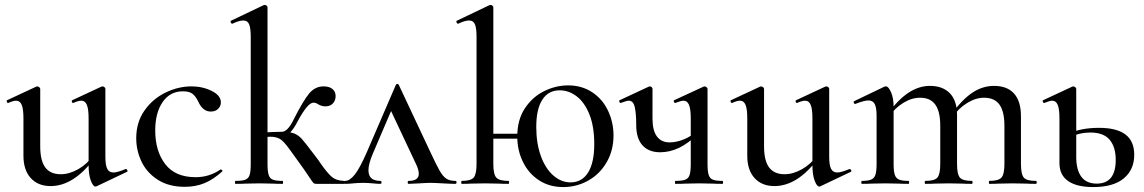

<svg xmlns="http://www.w3.org/2000/svg" viewBox="-20 -745 4637 778"><path d="M75 -114V-266Q75 -303 68 -320Q61 -337 45 -337Q34 -337 14 -328H12Q9 -328 7.5 -333Q6 -338 9 -339L127 -394L131 -395Q134 -395 138.5 -392Q143 -389 143 -385V-152Q143 -94 163.5 -66.5Q184 -39 226 -39Q261 -39 297 -59.5Q333 -80 358 -115L363 -104Q279 9 185 9Q134 9 104.5 -23.5Q75 -56 75 -114ZM440 -46Q455 -46 489 -60H490Q494 -60 496 -55.5Q498 -51 495 -49L371 10L367 11Q357 11 348 -13Q339 -37 339 -76V-266Q339 -303 332 -320Q325 -337 309 -337Q298 -337 277 -328H275Q272 -328 271 -333Q270 -338 273 -339L391 -394L395 -395Q399 -395 403 -392Q407 -389 407 -385V-110Q407 -76 414.5 -61Q422 -46 440 -46Z M532 -185Q532 -249 565 -296.5Q598 -344 650 -369.5Q702 -395 756 -395Q801 -395 838 -376.5Q875 -358 875 -330Q875 -315 864 -304Q853 -293 834 -293Q802 -293 784 -332Q773 -355 760 -365Q747 -375 721 -375Q669 -375 639 -331.5Q609 -288 609 -216Q609 -133 649.5 -80Q690 -27 773 -27Q828 -27 873 -58H875Q878 -58 880.5 -55Q883 -52 880 -50Q845 -18 809 -3Q773 12 729 12Q664 12 619.5 -16.5Q575 -45 553.5 -90Q532 -135 532 -185Z M935 -12Q962 -12 974.5 -17Q987 -22 991.5 -36Q996 -50 996 -81V-595Q996 -631 989.5 -646.5Q983 -662 966 -662Q949 -662 922 -649H921Q917 -649 915 -654Q913 -659 916 -661L1048 -724L1053 -725Q1057 -725 1060.5 -722Q1064 -719 1064 -715V-81Q1064 -51 1068.5 -36.5Q1073 -22 1085.5 -17Q1098 -12 1125 -12Q1127 -12 1127 -6Q1127 0 1125 0Q1098 0 1084 -1L1032 -2L977 -1Q962 0 935 0Q932 0 932 -6Q932 -12 935 -12ZM1185 -96Q1179 -104 1154 -139Q1129 -174 1113.5 -182.5Q1098 -191 1075 -191Q1067 -191 1035 -189L1033 -207Q1088 -211 1122 -211Q1155 -211 1172.5 -204Q1190 -197 1204 -181Q1218 -165 1255 -116Q1273 -93 1281 -80Q1308 -42 1325.5 -27.5Q1343 -13 1374 -12Q1377 -12 1377 -6Q1377 0 1374 0H1262Q1254 0 1250.5 -3Q1247 -6 1231 -30.5Q1215 -55 1185 -96ZM1170 -261Q1209 -338 1233 -366.5Q1257 -395 1291 -395Q1315 -395 1327.5 -384Q1340 -373 1340 -356Q1340 -338 1329 -326Q1318 -314 1298 -314Q1284 -314 1270 -322Q1260 -329 1250 -329Q1227 -329 1187 -255Q1172 -225 1156.5 -209Q1141 -193 1122 -193V-211Q1146 -211 1170 -261Z M1379 -12Q1397 -12 1417.5 -37.5Q1438 -63 1468 -132L1584 -401Q1586 -405 1590 -405Q1594 -405 1596 -401L1720 -137Q1747 -79 1760.5 -55Q1774 -31 1788 -21.5Q1802 -12 1825 -12Q1830 -12 1830 -6Q1830 0 1825 0Q1808 0 1774 -2Q1740 -4 1724 -4Q1709 -4 1679 -2Q1649 0 1636 0Q1632 0 1632 -6Q1632 -12 1636 -12Q1677 -12 1677 -41Q1677 -58 1664 -84L1559 -307L1589 -352L1491 -123Q1473 -81 1473 -55Q1473 -12 1521 -12Q1526 -12 1526 -6Q1526 0 1521 0Q1510 0 1490 -2Q1470 -4 1452 -4Q1431 -4 1411 -2Q1393 0 1379 0Q1374 0 1374 -6Q1374 -12 1379 -12Z M1950 -203H2107V-183H1950ZM2076 -192Q2076 -259 2106.5 -305.5Q2137 -352 2184.5 -375.5Q2232 -399 2282 -399Q2338 -399 2380 -371Q2422 -343 2444 -296Q2466 -249 2466 -196Q2466 -136 2438.5 -88Q2411 -40 2364 -13.5Q2317 13 2262 13Q2206 13 2164 -14.5Q2122 -42 2099 -89Q2076 -136 2076 -192ZM2388 -161Q2388 -232 2368.5 -281Q2349 -330 2317 -354.5Q2285 -379 2248 -379Q2202 -379 2177.5 -341Q2153 -303 2153 -231Q2153 -164 2171.5 -113Q2190 -62 2222 -34Q2254 -6 2292 -6Q2338 -6 2363 -46Q2388 -86 2388 -161ZM1851 -12Q1888 -12 1899.5 -25.5Q1911 -39 1911 -81V-595Q1911 -631 1904.5 -646.5Q1898 -662 1881 -662Q1864 -662 1837 -649H1836Q1832 -649 1830 -654Q1828 -659 1831 -661L1963 -724L1968 -725Q1972 -725 1975.5 -722Q1979 -719 1979 -715V-81Q1979 -39 1991 -25.5Q2003 -12 2040 -12Q2043 -12 2043 -6Q2043 0 2040 0Q2015 0 2001 -1L1946 -2L1889 -1Q1875 0 1851 0Q1849 0 1849 -6Q1849 -12 1851 -12Z M2558 -239Q2558 -286 2552 -311.5Q2546 -337 2528 -337Q2521 -337 2510.5 -333Q2500 -329 2496 -328H2494Q2491 -328 2489.5 -333Q2488 -338 2491 -339L2609 -394L2613 -395Q2617 -395 2620.5 -392Q2624 -389 2624 -385V-264Q2624 -216 2642 -192Q2660 -168 2693 -168Q2721 -168 2751.5 -180.5Q2782 -193 2801 -213L2806 -201Q2734 -128 2655 -128Q2609 -128 2583.5 -156Q2558 -184 2558 -239ZM2717 -12Q2744 -12 2757 -17Q2770 -22 2774.5 -36.5Q2779 -51 2779 -81V-266Q2779 -303 2772 -320Q2765 -337 2749 -337Q2742 -337 2731.5 -333Q2721 -329 2717 -328H2715Q2712 -328 2710.5 -333Q2709 -338 2712 -339L2831 -394L2834 -395Q2838 -395 2842.5 -392Q2847 -389 2847 -385V-81Q2847 -51 2851.5 -36.5Q2856 -22 2868.5 -17Q2881 -12 2907 -12Q2910 -12 2910 -6Q2910 0 2907 0Q2881 0 2866 -1L2814 -2L2759 -1Q2744 0 2717 0Q2715 0 2715 -6Q2715 -12 2717 -12Z M3008 -114V-266Q3008 -303 3001 -320Q2994 -337 2978 -337Q2967 -337 2947 -328H2945Q2942 -328 2940.5 -333Q2939 -338 2942 -339L3060 -394L3064 -395Q3067 -395 3071.5 -392Q3076 -389 3076 -385V-152Q3076 -94 3096.5 -66.5Q3117 -39 3159 -39Q3194 -39 3230 -59.5Q3266 -80 3291 -115L3296 -104Q3212 9 3118 9Q3067 9 3037.5 -23.5Q3008 -56 3008 -114ZM3373 -46Q3388 -46 3422 -60H3423Q3427 -60 3429 -55.5Q3431 -51 3428 -49L3304 10L3300 11Q3290 11 3281 -13Q3272 -37 3272 -76V-266Q3272 -303 3265 -320Q3258 -337 3242 -337Q3231 -337 3210 -328H3208Q3205 -328 3204 -333Q3203 -338 3206 -339L3324 -394L3328 -395Q3332 -395 3336 -392Q3340 -389 3340 -385V-110Q3340 -76 3347.5 -61Q3355 -46 3373 -46Z M3989 -12Q4026 -12 4038 -25.5Q4050 -39 4050 -81V-235Q4050 -293 4030 -321Q4010 -349 3967 -349Q3934 -349 3899.5 -328Q3865 -307 3841 -272L3837 -284Q3878 -341 3919.5 -369Q3961 -397 4008 -397Q4061 -397 4089 -366Q4117 -335 4117 -274V-81Q4117 -39 4128.5 -25.5Q4140 -12 4177 -12Q4181 -12 4181 -6Q4181 0 4177 0Q4153 0 4139 -1L4083 -2L4028 -1Q4013 0 3989 0Q3987 0 3987 -6Q3987 -12 3989 -12ZM3730 -12Q3767 -12 3778.5 -25.5Q3790 -39 3790 -81V-235Q3790 -293 3770 -321Q3750 -349 3708 -349Q3674 -349 3640 -328Q3606 -307 3582 -272L3578 -284Q3658 -397 3748 -397Q3800 -397 3829 -367Q3858 -337 3858 -279V-81Q3858 -39 3869.5 -25.5Q3881 -12 3918 -12Q3921 -12 3921 -6Q3921 0 3918 0Q3894 0 3879 -1L3824 -2L3769 -1Q3754 0 3730 0Q3727 0 3727 -6Q3727 -12 3730 -12ZM3473 -12Q3498 -12 3510.5 -17.5Q3523 -23 3527.5 -37.5Q3532 -52 3532 -81V-276Q3532 -309 3524.5 -323.5Q3517 -338 3499 -338Q3482 -338 3446 -324H3444Q3441 -324 3439.5 -329Q3438 -334 3441 -335L3564 -394L3570 -395Q3580 -395 3590.5 -371.5Q3601 -348 3601 -310V-81Q3601 -52 3605.5 -37.5Q3610 -23 3622.5 -17.5Q3635 -12 3661 -12Q3664 -12 3664 -6Q3664 0 3661 0Q3637 0 3622 -1L3567 -2L3511 -1Q3497 0 3473 0Q3470 0 3470 -6Q3470 -12 3473 -12Z M4273 -84V-266Q4273 -303 4266 -320Q4259 -337 4243 -337Q4235 -337 4212 -328H4210Q4207 -328 4205.5 -333Q4204 -338 4207 -339L4325 -394L4329 -395Q4332 -395 4336.5 -392Q4341 -389 4341 -385V-109Q4341 -57 4361.5 -29Q4382 -1 4424 -1Q4501 -1 4501 -97Q4501 -149 4476.5 -178.5Q4452 -208 4398 -208Q4355 -208 4317 -189L4311 -204Q4362 -227 4433 -227Q4505 -227 4540.5 -200Q4576 -173 4576 -118Q4576 -57 4533.5 -22Q4491 13 4410 13Q4343 13 4308 -11.5Q4273 -36 4273 -84Z"/></svg>

Font: Cormorant Infant Medium
Style: Regular
Weight: 500
Designer: Christian Thalmann (Catharsis Fonts)
Foundry: Catharsis Fonts
Version: Version 4.000